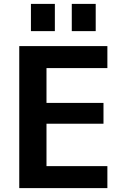

<svg xmlns="http://www.w3.org/2000/svg" viewBox="-20 -967 641 987"><path d="M349 -807V-947H472V-807ZM139 -807V-947H262V-807ZM219 -617V-438H512V-331H219V-113H532V0H79V-730H532V-617Z"/></svg>

Font: Mplus 1p Bold
Style: Bold
Weight: 700
Version: Version 1.061